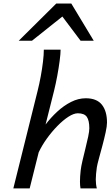

<svg xmlns="http://www.w3.org/2000/svg" viewBox="-20 -1041 619 1061"><path d="M515.1 0H424.8Q421.9 -15.6 421.9 -37.6Q421.9 -64 425.8 -99.1Q428.2 -120.6 435.8 -153.1Q443.4 -185.5 452.1 -220.7Q460.9 -255.9 467.3 -285.9Q473.6 -315.9 473.6 -332Q473.6 -375.5 459.7 -395.3Q445.8 -415 410.2 -415Q387.7 -415 357.9 -395.8Q328.1 -376.5 296.9 -344.5Q265.6 -312.5 238.5 -274.7Q211.4 -236.8 193.8 -199.2L144 0H53.7L188 -539.6Q197.3 -576.7 205.1 -618.7Q212.9 -660.6 217.5 -699.7Q222.2 -738.8 222.2 -766.6H314.9Q314.9 -745.1 309.8 -705.8Q304.7 -666.5 296.4 -621.8Q288.1 -577.1 278.8 -539.6L231.9 -353Q260.3 -390.6 296.1 -423.8Q332 -457 372.3 -477.5Q412.6 -498 454.1 -498Q514.6 -498 543 -462.4Q571.3 -426.8 571.3 -363.8Q571.3 -343.8 563.7 -309.3Q556.2 -274.9 545.9 -236.3Q535.6 -197.8 526.6 -165Q517.6 -132.3 515.1 -116.2Q512.7 -98.1 511 -81.5Q509.3 -64.9 509.3 -49.8Q509.3 -22 515.1 0ZM156.7 -815.9H83.5L291 -1021.5H374L498 -815.9H425.3L324.7 -949.7Z"/></svg>

Font: Andika
Style: Italic
Weight: 400
Italic angle: -14°
Designer: Victor Gaultney, Annie Olsen, Julie Remington, Don Collingsworth, Eric Hays, Becca Hirsbrunner
Foundry: SIL International
Version: Version 6.101